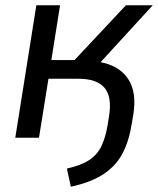

<svg xmlns="http://www.w3.org/2000/svg" viewBox="-20 -523 600 729"><path d="M249 186 234 117Q288 105 319 84.5Q350 64 365.5 31Q381 -2 389 -50L394 -82Q406 -156 376.5 -190Q347 -224 278 -224H164L128 0H38L118 -503H208L175 -295H263L458 -503H560L362 -287Q434 -273 467 -222.5Q500 -172 486 -87L480 -52Q470 12 445.5 59Q421 106 374 137.5Q327 169 249 186Z"/></svg>

Font: Mulish Medium
Style: Italic
Weight: 500
Italic angle: -9°
Designer: Vernon Adams
Foundry: Vernon Adams
Version: Version 3.603; ttfautohint (v1.8.3)